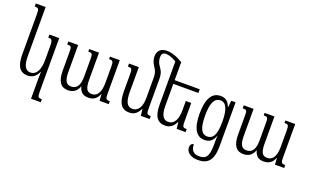

<svg xmlns="http://www.w3.org/2000/svg" viewBox="-100 -1309 3416 2094"><g transform="rotate(20 1607.5 -262.0)"><path d="M331 234H444V199C400 199 394 194 394 123V-492H280V-457C319 -457 331 -451 331 -374V-210C331 -113 299 -32 226 -32C165 -32 139 -87 139 -193V-760H25V-725C69 -725 76 -719 76 -652V-185C76 -47 122 10 208 10C268 10 305 -24 329 -75H333C332 -53 331 -25 331 -3Z M983 -492V-463C1029 -463 1034 -456 1034 -388V-207C1034 -109 1006 -40 934 -40C878 -40 856 -77 856 -179V-492H742V-463C788 -463 793 -456 793 -388V-193C793 -100 768 -40 694 -40C636 -40 614 -85 614 -179V-492H500V-457C547 -457 551 -452 551 -386V-171C551 -47 594 10 675 10C734 10 779 -18 799 -79H801C816 -19 851 10 911 10C974 10 1012 -20 1033 -75H1036L1041 0H1148V-34C1102 -34 1097 -43 1097 -110V-492Z M1438 -660C1438 -626 1451 -586 1477 -550C1500 -519 1510 -481 1510 -447V-205C1510 -108 1478 -40 1405 -40C1344 -40 1318 -95 1318 -201V-492H1204V-457C1248 -457 1255 -451 1255 -384V-185C1255 -47 1301 10 1387 10C1447 10 1484 -24 1508 -75H1512L1520 0H1623V-35C1579 -35 1573 -40 1573 -111V-449C1573 -494 1564 -532 1537 -567C1507 -606 1498 -641 1498 -670C1498 -708 1511 -729 1548 -729C1582 -729 1621 -716 1671 -686V-185C1671 -47 1717 10 1803 10C1863 10 1900 -24 1924 -75H1928L1936 0H2040V-35C1995 -35 1989 -40 1989 -111V-320H1926V-210C1926 -113 1894 -40 1821 -40C1761 -40 1734 -95 1734 -193V-449H2025V-492H1734V-701C1658 -747 1598 -764 1545 -764C1487 -764 1438 -735 1438 -660Z M2269 240C2379 240 2441 186 2441 15V-492H2391L2383 -415H2379C2358 -475 2323 -502 2265 -502C2167 -502 2114 -416 2114 -244C2114 -70 2168 10 2258 10C2322 10 2355 -18 2378 -79H2381C2378 -57 2378 -47 2378 -2V23C2378 169 2340 197 2268 197C2201 197 2170 162 2170 94C2144 94 2130 115 2130 141C2130 198 2181 240 2269 240ZM2277 -36C2206 -36 2178 -104 2178 -243C2178 -382 2206 -456 2282 -456C2348 -456 2378 -380 2378 -244C2378 -73 2333 -36 2277 -36Z M3019 -492V-463C3065 -463 3070 -456 3070 -388V-207C3070 -109 3042 -40 2970 -40C2914 -40 2892 -77 2892 -179V-492H2778V-463C2824 -463 2829 -456 2829 -388V-193C2829 -100 2804 -40 2730 -40C2672 -40 2650 -85 2650 -179V-492H2536V-457C2583 -457 2587 -452 2587 -386V-171C2587 -47 2630 10 2711 10C2770 10 2815 -18 2835 -79H2837C2852 -19 2887 10 2947 10C3010 10 3048 -20 3069 -75H3072L3077 0H3184V-34C3138 -34 3133 -43 3133 -110V-492Z"/></g></svg>

Font: Noto Serif Armenian ExtraCondensed
Style: Regular
Weight: 400
Width: 2
Designer: Monotype Design Team
Foundry: Monotype Imaging Inc.
Version: Version 2.008